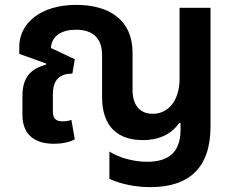

<svg xmlns="http://www.w3.org/2000/svg" viewBox="-20 -580 966 788"><path d="M597 188C758 188 844 107 844 -61V-548H717V-257C717 -170 673 -113 607 -113C559 -113 524 -142 524 -212V-364C524 -499 427 -560 293 -560C146 -560 59 -484 59 -388V-359L170 -319L169 -315C109 -298 72 -266 72 -186V-109C72 -24 126 10 201 10C232 10 262 5 287 -8L273 -88C263 -84 250 -82 237 -82C209 -82 197 -94 197 -123V-194C197 -255 228 -278 277 -278L287 -337L189 -383C192 -433 233 -458 292 -458C350 -458 399 -433 399 -354V-181C399 -56 468 -5 566 -5C641 -5 689 -36 715 -75H721V-47C721 49 667 84 584 84C526 84 466 66 429 42V154C479 177 539 188 597 188Z"/></svg>

Font: Noto Sans Thai Semi
Style: Regular
Weight: 600
Designer: Monotype Design Team
Foundry: Monotype Imaging Inc.
Version: Version 1.901